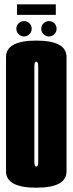

<svg xmlns="http://www.w3.org/2000/svg" viewBox="-20 -869 338 893"><path d="M148.8 4Q8 4 8 -72.2Q8 -148.5 8 -337.8Q8 -526.8 8 -603.5Q8 -680.2 148.8 -680.2Q289.5 -680.2 289.5 -603.4Q289.5 -526.5 289.5 -337.8Q289.5 -148.5 289.5 -72.2Q289.5 4 148.8 4ZM148.8 -94Q157.8 -94 157.8 -117.5Q157.8 -141 157.8 -337.8Q157.8 -538 157.8 -560.1Q157.8 -582.2 148.8 -582.2Q139.8 -582.2 139.8 -560.1Q139.8 -538 139.8 -337.8Q139.8 -141 139.8 -117.5Q139.8 -94 148.8 -94ZM91.9 -699.5Q77.1 -699.5 66.6 -710.1Q56 -720.6 56 -735.4Q56 -750.1 66.6 -760.5Q77.1 -770.9 91.9 -770.9Q106.6 -770.9 117 -760.5Q127.4 -750.1 127.4 -735.4Q127.4 -720.6 117 -710.1Q106.6 -699.5 91.9 -699.5ZM207.8 -699.5Q193 -699.5 182.4 -710.1Q171.9 -720.6 171.9 -735.4Q171.9 -750.1 182.4 -760.5Q193 -770.9 207.8 -770.9Q222.5 -770.9 232.9 -760.5Q243.2 -750.1 243.2 -735.4Q243.2 -720.6 232.9 -710.1Q222.5 -699.5 207.8 -699.5ZM59.1 -800V-849H239.6V-800Z"/></svg>

Font: Anybody UltraCondensed Thin
Style: Regular
Weight: 100
Width: 1
Designer: Tyler Finck
Foundry: Etcetera Type Company
Version: Version 1.110